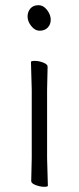

<svg xmlns="http://www.w3.org/2000/svg" viewBox="-20 -713 303 738"><path d="M100 -613Q86 -631 86 -649.5Q86 -668 97 -680.5Q108 -693 127.5 -693Q147 -693 161 -674.5Q175 -656 175 -637.5Q175 -619 163.5 -607Q152 -595 133 -595Q114 -595 100 -613ZM100 -17 102 -105V-368L99 -475Q99 -479 114 -479Q129 -479 146 -472.5Q163 -466 163 -457L161 -368V-105L164 1Q164 5 149.5 5Q135 5 117.5 -1.5Q100 -8 100 -17Z"/></svg>

Font: LXGW WenKai Light
Style: Regular
Weight: 300
Designer: LXGW / Fontworks Inc.
Foundry: LXGW / Fontworks Inc.
Version: Version 1.501; October 10, 2024